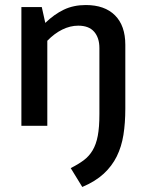

<svg xmlns="http://www.w3.org/2000/svg" viewBox="-20 -500 584 763"><path d="M65 -472H146L160 -409Q195 -443 233.5 -461.5Q272 -480 321 -480Q396 -480 437 -439Q478 -398 478 -322V-68Q478 -11 470.5 36Q463 83 444 121.5Q425 160 392 190.5Q359 221 307 243L261 168Q291 153 312.5 137Q334 121 348 97.5Q362 74 368.5 40Q375 6 375 -46V-309Q375 -350 354 -374Q333 -398 291 -398Q259 -398 227.5 -382.5Q196 -367 168 -338V0H65Z"/></svg>

Font: Ek Mukta Medium
Style: Regular
Weight: 500
Designer: Girish Dalvi and Yashodeep Gholap
Foundry: Ek Type
Version: Version 2.538;PS 1.002;hotconv 16.6.51;makeotf.lib2.5.65220;